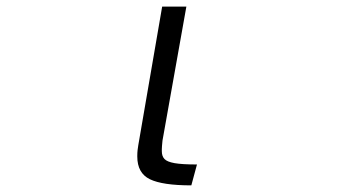

<svg xmlns="http://www.w3.org/2000/svg" viewBox="-20 -518 1040 579"><path d="M394 -46V-48Q394 -58 395 -66Q396 -74 397 -80L469 -498H542L470 -94Q468 -74 468 -68V-62Q468 -47 476 -38.5Q484 -30 506.5 -26Q529 -22 574 -22L557 41Q470 41 432 22.5Q394 4 394 -46Z"/></svg>

Font: LINE Seed JP_TTF Regular
Style: Regular
Weight: 400
Designer: LINE & Fontrix & Fontworks
Version: Version 1.002